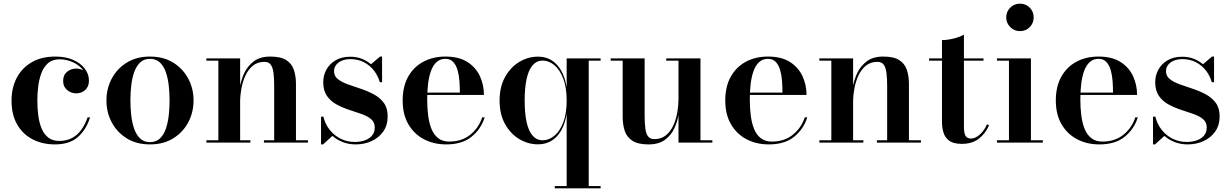

<svg xmlns="http://www.w3.org/2000/svg" viewBox="-20 -779 6722 1049"><path d="M280 10Q213 10 159.2 -17.2Q105.5 -44.5 74.2 -98Q43 -151.5 43 -230Q43 -298.5 71 -352.8Q99 -407 152.5 -438.5Q206 -470 283 -470Q338.5 -470 379.5 -452Q420.5 -434 443.2 -404Q466 -374 466 -338.5Q466 -306 445.8 -287.5Q425.5 -269 397 -269Q380.5 -269 364 -276.2Q347.5 -283.5 336.2 -298.8Q325 -314 325 -337.5Q325 -369.5 346.8 -387Q368.5 -404.5 397 -404.5Q424 -404.5 444.5 -387.5Q465 -370.5 465 -338.5H453.5Q453.5 -365.5 440 -387Q426.5 -408.5 404.8 -423.8Q383 -439 356.8 -447Q330.5 -455 305 -455Q266 -455 242 -433.5Q218 -412 205.5 -377.8Q193 -343.5 188.5 -304.5Q184 -265.5 184 -230Q184 -187 189.2 -147.2Q194.5 -107.5 207.5 -76.5Q220.5 -45.5 244 -27.2Q267.5 -9 303.5 -9Q344.5 -9 374.5 -25.5Q404.5 -42 425.2 -71.2Q446 -100.5 458.5 -138H472Q452.5 -73 407 -31.5Q361.5 10 280 10Z M799.5 10Q726 10 672.8 -23Q619.5 -56 590.5 -110.5Q561.5 -165 561.5 -230Q561.5 -295 590.5 -349.5Q619.5 -404 672.8 -437Q726 -470 799.5 -470Q873 -470 926.2 -437Q979.5 -404 1008.5 -349.5Q1037.5 -295 1037.5 -230Q1037.5 -165 1008.5 -110.5Q979.5 -56 926.2 -23Q873 10 799.5 10ZM799.5 -2.5Q832.5 -2.5 853.5 -22.2Q874.5 -42 886 -75.2Q897.5 -108.5 902 -149Q906.5 -189.5 906.5 -230Q906.5 -271 902 -311.2Q897.5 -351.5 886 -384.8Q874.5 -418 853.5 -437.8Q832.5 -457.5 799.5 -457.5Q766.5 -457.5 745.8 -437.8Q725 -418 713.2 -384.8Q701.5 -351.5 697 -311.2Q692.5 -271 692.5 -230Q692.5 -189.5 697 -149Q701.5 -108.5 713.2 -75.2Q725 -42 745.8 -22.2Q766.5 -2.5 799.5 -2.5Z M1292 -460V-12.5H1348V0H1107.5V-12.5H1173V-447.5H1107.5V-460ZM1597 -319.5V-12.5H1662.5V0H1422V-12.5H1478V-309.5Q1478 -351.5 1474.2 -381Q1470.5 -410.5 1459.2 -425.8Q1448 -441 1424.5 -441Q1387 -441 1361.5 -420Q1336 -399 1320.8 -365.8Q1305.5 -332.5 1298.8 -294.8Q1292 -257 1292 -223.5L1283 -221Q1283 -256.5 1289.8 -299.2Q1296.5 -342 1315 -380.8Q1333.5 -419.5 1367.8 -444.8Q1402 -470 1456.5 -470Q1514 -470 1544.2 -450.5Q1574.5 -431 1585.8 -397Q1597 -363 1597 -319.5Z M1734 10V-141.5H1747Q1756.5 -101 1781.2 -69.8Q1806 -38.5 1841.2 -21Q1876.5 -3.5 1918 -3.5Q1948 -3.5 1972.8 -12Q1997.5 -20.5 2012.5 -38.2Q2027.5 -56 2027.5 -82.5Q2027.5 -111.5 2007.2 -128.2Q1987 -145 1955 -156.2Q1923 -167.5 1886.8 -179.2Q1850.5 -191 1818.5 -208.5Q1786.5 -226 1766.2 -255Q1746 -284 1746 -330.5Q1746 -367 1763.2 -398.5Q1780.5 -430 1813.2 -449.5Q1846 -469 1893.5 -469Q1928.5 -469 1957 -457.8Q1985.5 -446.5 2007 -428L2056.5 -470H2067.5V-330H2055Q2046.5 -362 2025.2 -390.8Q2004 -419.5 1971 -437.8Q1938 -456 1894 -456Q1869 -456 1848.8 -447.8Q1828.5 -439.5 1816.8 -424.8Q1805 -410 1805 -390Q1805 -363 1826.2 -346.5Q1847.5 -330 1881 -318Q1914.5 -306 1951.8 -293.8Q1989 -281.5 2022.5 -263.5Q2056 -245.5 2077 -217Q2098 -188.5 2098 -143.5Q2098 -94.5 2073.8 -60.2Q2049.5 -26 2009.8 -8Q1970 10 1924 10Q1886.5 10 1854 -2.2Q1821.5 -14.5 1796 -36.5L1745 10Z M2418 10Q2350 10 2296.2 -18.2Q2242.5 -46.5 2211.2 -100Q2180 -153.5 2180 -230Q2180 -306.5 2210 -360Q2240 -413.5 2292.8 -441.8Q2345.5 -470 2413.5 -470Q2487.5 -470 2533.8 -440.2Q2580 -410.5 2602 -362.8Q2624 -315 2624 -260.5H2247V-273H2492.5Q2492.5 -302.5 2490.2 -334.8Q2488 -367 2480.2 -394.8Q2472.5 -422.5 2456.5 -440Q2440.5 -457.5 2413.5 -457.5Q2384 -457.5 2364.5 -439.2Q2345 -421 2334 -389.5Q2323 -358 2318.5 -318.5Q2314 -279 2314 -236Q2314 -190 2319.2 -148.2Q2324.5 -106.5 2337.5 -74.5Q2350.5 -42.5 2374.2 -24Q2398 -5.5 2434.5 -5.5Q2503.5 -5.5 2549.8 -43.2Q2596 -81 2614.5 -138H2628Q2608.5 -74.5 2556.8 -32.2Q2505 10 2418 10Z M3011 250V237.5H3076V-157.5Q3063.5 -78.5 3023 -34.5Q2982.5 9.5 2919 9.5Q2865 9.5 2817.2 -19Q2769.5 -47.5 2739.5 -101Q2709.5 -154.5 2709.5 -229.5Q2709.5 -304.5 2739.5 -358.2Q2769.5 -412 2817.2 -440.8Q2865 -469.5 2919 -469.5Q2982.5 -469.5 3023 -425Q3063.5 -380.5 3076 -301.5V-460H3261.5V-447.5H3196.5V237.5H3261.5V250ZM2945 -12.5Q2978.5 -12.5 3008.5 -37Q3038.5 -61.5 3057.2 -110Q3076 -158.5 3076 -229.5Q3076 -301 3057.2 -349.8Q3038.5 -398.5 3008.5 -423.2Q2978.5 -448 2945 -448Q2912 -448 2890 -422.5Q2868 -397 2857.2 -348Q2846.5 -299 2846.5 -229.5Q2846.5 -160 2857.2 -111.5Q2868 -63 2890 -37.8Q2912 -12.5 2945 -12.5Z M3523 10Q3466 10 3435.5 -9.8Q3405 -29.5 3393.5 -63.5Q3382 -97.5 3382 -141V-447.5H3316.5V-460H3502V-150.5Q3502 -108.5 3505.5 -79Q3509 -49.5 3520.5 -34.2Q3532 -19 3555.5 -19Q3593 -19 3618.5 -40Q3644 -61 3659 -94.2Q3674 -127.5 3680.5 -165.2Q3687 -203 3687 -236.5L3695.5 -239Q3695.5 -203.5 3689 -160.8Q3682.5 -118 3664.8 -79Q3647 -40 3612.8 -15Q3578.5 10 3523 10ZM3687 0V-447.5H3620V-460H3807V-12.5H3872V0Z M4180.5 10Q4112.5 10 4058.8 -18.2Q4005 -46.5 3973.8 -100Q3942.5 -153.5 3942.5 -230Q3942.5 -306.5 3972.5 -360Q4002.5 -413.5 4055.2 -441.8Q4108 -470 4176 -470Q4250 -470 4296.2 -440.2Q4342.5 -410.5 4364.5 -362.8Q4386.5 -315 4386.5 -260.5H4009.5V-273H4255Q4255 -302.5 4252.8 -334.8Q4250.5 -367 4242.8 -394.8Q4235 -422.5 4219 -440Q4203 -457.5 4176 -457.5Q4146.5 -457.5 4127 -439.2Q4107.5 -421 4096.5 -389.5Q4085.5 -358 4081 -318.5Q4076.5 -279 4076.5 -236Q4076.5 -190 4081.8 -148.2Q4087 -106.5 4100 -74.5Q4113 -42.5 4136.8 -24Q4160.5 -5.5 4197 -5.5Q4266 -5.5 4312.2 -43.2Q4358.5 -81 4377 -138H4390.5Q4371 -74.5 4319.2 -32.2Q4267.5 10 4180.5 10Z M4641 -460V-12.5H4697V0H4456.5V-12.5H4522V-447.5H4456.5V-460ZM4946 -319.5V-12.5H5011.5V0H4771V-12.5H4827V-309.5Q4827 -351.5 4823.2 -381Q4819.5 -410.5 4808.2 -425.8Q4797 -441 4773.5 -441Q4736 -441 4710.5 -420Q4685 -399 4669.8 -365.8Q4654.5 -332.5 4647.8 -294.8Q4641 -257 4641 -223.5L4632 -221Q4632 -256.5 4638.8 -299.2Q4645.5 -342 4664 -380.8Q4682.5 -419.5 4716.8 -444.8Q4751 -470 4805.5 -470Q4863 -470 4893.2 -450.5Q4923.5 -431 4934.8 -397Q4946 -363 4946 -319.5Z M5235 7Q5189.5 7 5166.2 -10Q5143 -27 5134.8 -54.5Q5126.5 -82 5126.5 -114V-560Q5156 -560 5190.5 -568.5Q5225 -577 5246.5 -590V-88.5Q5246.5 -51 5255.5 -36.5Q5264.5 -22 5285 -22Q5309 -22 5333.5 -44Q5358 -66 5372.5 -100L5383.5 -94.5Q5364.5 -49.5 5327.8 -21.2Q5291 7 5235 7ZM5056 -447.5V-460H5353.5V-447.5Z M5552.5 -609Q5521.5 -609 5499.5 -631Q5477.5 -653 5477.5 -684Q5477.5 -715.5 5499.5 -737.2Q5521.5 -759 5552.5 -759Q5584.5 -759 5606 -737.2Q5627.5 -715.5 5627.5 -684Q5627.5 -652.5 5606 -630.8Q5584.5 -609 5552.5 -609ZM5612.5 -460V-12.5H5677.5V0H5427V-12.5H5492.5V-447.5H5427V-460Z M5986.5 10Q5918.5 10 5864.8 -18.2Q5811 -46.5 5779.8 -100Q5748.5 -153.5 5748.5 -230Q5748.5 -306.5 5778.5 -360Q5808.5 -413.5 5861.2 -441.8Q5914 -470 5982 -470Q6056 -470 6102.2 -440.2Q6148.5 -410.5 6170.5 -362.8Q6192.5 -315 6192.5 -260.5H5815.5V-273H6061Q6061 -302.5 6058.8 -334.8Q6056.5 -367 6048.8 -394.8Q6041 -422.5 6025 -440Q6009 -457.5 5982 -457.5Q5952.5 -457.5 5933 -439.2Q5913.5 -421 5902.5 -389.5Q5891.5 -358 5887 -318.5Q5882.5 -279 5882.5 -236Q5882.5 -190 5887.8 -148.2Q5893 -106.5 5906 -74.5Q5919 -42.5 5942.8 -24Q5966.5 -5.5 6003 -5.5Q6072 -5.5 6118.2 -43.2Q6164.5 -81 6183 -138H6196.5Q6177 -74.5 6125.2 -32.2Q6073.5 10 5986.5 10Z M6279.5 10V-141.5H6292.5Q6302 -101 6326.8 -69.8Q6351.5 -38.5 6386.8 -21Q6422 -3.5 6463.5 -3.5Q6493.5 -3.5 6518.2 -12Q6543 -20.5 6558 -38.2Q6573 -56 6573 -82.5Q6573 -111.5 6552.8 -128.2Q6532.5 -145 6500.5 -156.2Q6468.5 -167.5 6432.2 -179.2Q6396 -191 6364 -208.5Q6332 -226 6311.8 -255Q6291.5 -284 6291.5 -330.5Q6291.5 -367 6308.8 -398.5Q6326 -430 6358.8 -449.5Q6391.5 -469 6439 -469Q6474 -469 6502.5 -457.8Q6531 -446.5 6552.5 -428L6602 -470H6613V-330H6600.5Q6592 -362 6570.8 -390.8Q6549.5 -419.5 6516.5 -437.8Q6483.5 -456 6439.5 -456Q6414.5 -456 6394.2 -447.8Q6374 -439.5 6362.2 -424.8Q6350.5 -410 6350.5 -390Q6350.5 -363 6371.8 -346.5Q6393 -330 6426.5 -318Q6460 -306 6497.2 -293.8Q6534.5 -281.5 6568 -263.5Q6601.5 -245.5 6622.5 -217Q6643.5 -188.5 6643.5 -143.5Q6643.5 -94.5 6619.2 -60.2Q6595 -26 6555.2 -8Q6515.5 10 6469.5 10Q6432 10 6399.5 -2.2Q6367 -14.5 6341.5 -36.5L6290.5 10Z"/></svg>

Font: Bodoni Moda 18pt SemiBold
Style: Regular
Weight: 600
Designer: Owen Earl
Foundry: indestructible type
Version: Version 2.005